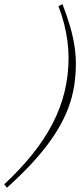

<svg xmlns="http://www.w3.org/2000/svg" viewBox="-90 -740 382 892"><path d="M-70.5 116.5Q5 46 61.2 -24.2Q117.5 -94.5 154.5 -166.2Q191.5 -238 210 -313.8Q228.5 -389.5 228.5 -471.5Q228.5 -510 223.2 -549.5Q218 -589 207.8 -629.5Q197.5 -670 181.5 -711.5L200.5 -720.5Q222 -664.5 235.8 -616.8Q249.5 -569 256 -526.5Q262.5 -484 262.5 -445Q262.5 -394 254.8 -342.8Q247 -291.5 227.2 -238.2Q207.5 -185 171.5 -127Q135.5 -69 79.5 -5Q23.5 59 -57.5 132Z"/></svg>

Font: Newsreader ExtraLight
Style: Italic
Weight: 250
Italic angle: -17°
Designer: Hugues Gentile
Foundry: Production Type
Version: Version 1.003